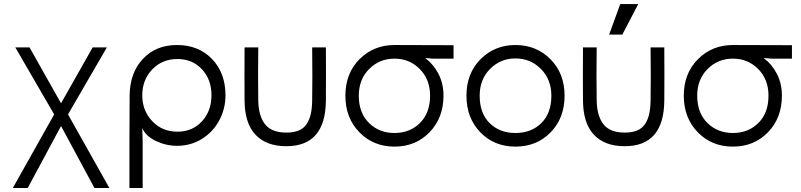

<svg xmlns="http://www.w3.org/2000/svg" viewBox="-20 -703 3934 943"><path d="M43 220.2 246.1 -141.1 55.2 -470.2H125L279.8 -195.8L435.1 -470.2H504.9L314 -141.1L517.1 220.2H443.8L279.8 -84L116.2 220.2Z M851.6 -56.2Q924.8 -56.2 971.7 -106.9Q1018.6 -157.7 1018.6 -234.9Q1018.6 -313 971.7 -363Q924.8 -413.1 851.6 -413.1Q776.4 -413.1 727.5 -361.8Q678.7 -310.5 678.7 -234.9Q678.7 -159.7 727.8 -107.9Q776.9 -56.2 851.6 -56.2ZM615.7 220.2V-7.8Q615.7 -158.7 616.7 -234.9Q618.2 -346.2 682.1 -414.1Q746.1 -481.9 849.6 -481.9Q954.6 -481.9 1021 -413.6Q1087.4 -345.2 1087.4 -234.9Q1087.4 -168.9 1057.1 -112.1Q1026.9 -55.2 971.9 -21Q917 13.2 849.6 13.2Q795.4 13.2 745.4 -10.7Q695.3 -34.7 678.7 -74.2L680.7 -7.8V220.2Z M1248.5 -470.2Q1246.6 -323.7 1248.5 -210Q1249.5 -134.3 1281.5 -93Q1313.5 -51.8 1386.2 -51.8Q1423.3 -51.8 1448.5 -62.7Q1473.6 -73.7 1487.3 -95.7Q1501 -117.7 1506.8 -145Q1512.7 -172.4 1513.2 -210Q1515.1 -323.7 1513.2 -470.2H1580.6Q1581.5 -323.7 1580.6 -210Q1579.1 15.1 1386.2 15.1Q1287.6 15.1 1234.6 -41.5Q1181.6 -98.1 1181.2 -210Q1180.2 -323.7 1181.2 -470.2Z M1742.2 -232.9Q1742.2 -148.9 1792 -99.4Q1841.8 -49.8 1917.5 -49.8Q1993.2 -49.8 2042.7 -99.1Q2092.3 -148.4 2092.3 -232.9Q2092.3 -313 2041.7 -364Q1991.2 -415 1917.5 -415Q1843.8 -415 1793 -364Q1742.2 -313 1742.2 -232.9ZM1676.3 -232.9Q1676.3 -342.8 1745.8 -412.4Q1815.4 -481.9 1917.5 -481.9Q2127.4 -481.9 2207.5 -481V-415H2106.4L2068.4 -418Q2108.9 -387.7 2133.5 -340.3Q2158.2 -293 2158.2 -232.9Q2158.2 -124 2089.8 -53.5Q2021.5 17.1 1917.5 17.1Q1813.5 17.1 1744.9 -53.5Q1676.3 -124 1676.3 -232.9Z M2335.9 -232.9Q2335.9 -146.5 2385 -98.1Q2434.1 -49.8 2511.7 -49.8Q2589.4 -49.8 2638.7 -98.4Q2688 -147 2688 -232.9Q2688 -313 2636.7 -364.5Q2585.4 -416 2511.7 -416Q2438 -416 2387 -364.5Q2335.9 -313 2335.9 -232.9ZM2271 -232.9Q2271 -342.8 2340.3 -412.4Q2409.7 -481.9 2511.7 -481.9Q2613.8 -481.9 2683.3 -412.4Q2752.9 -342.8 2752.9 -232.9Q2752.9 -123.5 2684.6 -53.2Q2616.2 17.1 2511.7 17.1Q2407.2 17.1 2339.1 -53.2Q2271 -123.5 2271 -232.9Z M2910.6 -470.2Q2908.7 -323.7 2910.6 -210Q2911.6 -134.3 2943.6 -93Q2975.6 -51.8 3048.3 -51.8Q3085.4 -51.8 3110.6 -62.7Q3135.7 -73.7 3149.4 -95.7Q3163.1 -117.7 3168.9 -145Q3174.8 -172.4 3175.3 -210Q3177.2 -323.7 3175.3 -470.2H3242.7Q3243.7 -323.7 3242.7 -210Q3241.2 15.1 3048.3 15.1Q2949.7 15.1 2896.7 -41.5Q2843.8 -98.1 2843.3 -210Q2842.3 -323.7 2843.3 -470.2ZM2971.7 -533.2 3026.4 -683.1H3114.7L3036.6 -533.2Z M3404.3 -232.9Q3404.3 -148.9 3454.1 -99.4Q3503.9 -49.8 3579.6 -49.8Q3655.3 -49.8 3704.8 -99.1Q3754.4 -148.4 3754.4 -232.9Q3754.4 -313 3703.9 -364Q3653.3 -415 3579.6 -415Q3505.9 -415 3455.1 -364Q3404.3 -313 3404.3 -232.9ZM3338.4 -232.9Q3338.4 -342.8 3408 -412.4Q3477.5 -481.9 3579.6 -481.9Q3789.6 -481.9 3869.6 -481V-415H3768.6L3730.5 -418Q3771 -387.7 3795.7 -340.3Q3820.3 -293 3820.3 -232.9Q3820.3 -124 3752 -53.5Q3683.6 17.1 3579.6 17.1Q3475.6 17.1 3407 -53.5Q3338.4 -124 3338.4 -232.9Z"/></svg>

Font: Kreadon
Style: Regular
Weight: 400
Designer: kohakuno
Foundry: StudioGnu
Version: Version 1.000;Glyphs 3.1.2 (3151)